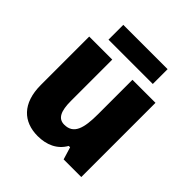

<svg xmlns="http://www.w3.org/2000/svg" viewBox="-197 -860 1008 1008"><g transform="rotate(45 307.5 -355.5)"><path d="M473 -721H144V-611H473ZM553 -551H382V-296C382 -191 365 -131 295 -131C250 -131 232 -169 232 -244V-551H61V-192C61 -55 133 10 239 10C304 10 360 -14 391 -69H401L422 0H553Z"/></g></svg>

Font: Noto Sans Bengali SemiCondensed ExtraBold
Style: Regular
Weight: 800
Width: 4
Designer: Joana Ranito - Universal Thirst; Jelle Bosma - Monotype Design Team
Foundry: Universal Thirst ehf.
Version: Version 3.000